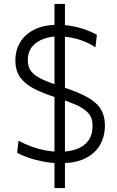

<svg xmlns="http://www.w3.org/2000/svg" viewBox="-20 -823 598 980"><path d="M288.5 10Q246 10 203.2 2Q160.5 -6 125 -18.2Q89.5 -30.5 67.5 -43.5L74.5 -105Q106.5 -87.5 140.5 -75Q174.5 -62.5 211 -55.5Q247.5 -48.5 286.5 -48.5Q333 -48.5 370.5 -61.8Q408 -75 430.2 -104.2Q452.5 -133.5 452.5 -182.5Q452.5 -221.5 430 -246.2Q407.5 -271 365.2 -289.2Q323 -307.5 264.5 -326Q199 -347 153 -370.8Q107 -394.5 82.8 -428.8Q58.5 -463 58.5 -515Q58.5 -566.5 83.2 -607.5Q108 -648.5 156.2 -672.5Q204.5 -696.5 275.5 -696.5Q305.5 -696.5 334.8 -692Q364 -687.5 390.2 -680Q416.5 -672.5 438.2 -663.2Q460 -654 474.5 -644.5L467 -581.5Q438 -601 405.8 -613.2Q373.5 -625.5 341 -631.5Q308.5 -637.5 280 -637.5Q239 -637.5 203 -624.8Q167 -612 144.5 -585.2Q122 -558.5 122 -515Q122 -480 140.5 -457.2Q159 -434.5 198.5 -416.8Q238 -399 301 -378.5Q382.5 -352 429.5 -324.8Q476.5 -297.5 496 -263.5Q515.5 -229.5 515.5 -182.5Q515.5 -128.5 491.5 -85Q467.5 -41.5 417.2 -15.8Q367 10 288.5 10ZM258 137Q258 92.5 258 50.8Q258 9 258 -31.2Q258 -71.5 258 -111.5Q258 -151.5 258 -192V-474Q258 -514.5 258 -554.5Q258 -594.5 258 -634.8Q258 -675 258 -717Q258 -759 258 -803H311.5Q311.5 -759 311.5 -717Q311.5 -675 311.5 -634.8Q311.5 -594.5 311.5 -554.5Q311.5 -514.5 311.5 -474V-192Q311.5 -151.5 311.5 -111.5Q311.5 -71.5 311.5 -31.2Q311.5 9 311.5 50.8Q311.5 92.5 311.5 137Z"/></svg>

Font: Commissioner Thin Light
Style: Regular
Weight: 300
Version: Version 1.000